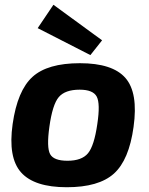

<svg xmlns="http://www.w3.org/2000/svg" viewBox="-20 -772 626 805"><path d="M408 -603 359 -541 138 -654 204 -752ZM315 -507Q452 -507 506 -445Q560 -383 540 -240Q521 -101 457.5 -44Q394 13 260 13Q124 13 68.5 -49Q13 -111 33 -252Q53 -392 116 -449.5Q179 -507 315 -507ZM314 -396Q253 -396 226.5 -365Q200 -334 187 -240Q175 -154 190 -126Q205 -98 263 -98Q323 -98 349 -129.5Q375 -161 388 -252Q401 -338 385.5 -367Q370 -396 314 -396Z"/></svg>

Font: Exo 2.0
Style: Bold Italic
Weight: 700
Italic angle: -8°
Designer: Natanael Gama
Version: Version 1.001;PS 001.001;hotconv 1.0.70;makeotf.lib2.5.58329